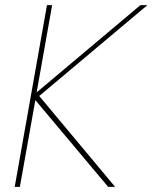

<svg xmlns="http://www.w3.org/2000/svg" viewBox="-20 -724 591 744"><path d="M399 0 117 -336 57 0H37L162 -704H182L122 -366L524 -704H551L132 -352L426 0Z"/></svg>

Font: Poppins Thin
Style: Italic
Weight: 250
Italic angle: -10°
Designer: Ninad Kale (Devanagari), Jonny Pinhorn (Latin)
Foundry: Indian Type Foundry
Version: Version 3.200;PS 1.000;hotconv 16.6.54;makeotf.lib2.5.65590